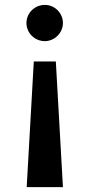

<svg xmlns="http://www.w3.org/2000/svg" viewBox="-20 -530 369 784"><path d="M88 -436C88 -395 122 -362 163 -362C203 -362 237 -396 237 -436C237 -477 203 -510 163 -510C122 -510 88 -477 88 -436ZM237 234 208 -279H118L89 234Z"/></svg>

Font: Rosario
Style: Bold
Weight: 700
Designer: Hector Gatti
Foundry: Omnibus Type
Version: Version 1.100